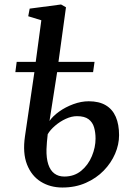

<svg xmlns="http://www.w3.org/2000/svg" viewBox="-20 -826 602 857"><path d="M201 -286Q215.5 -307.5 243.8 -327.8Q272 -348 307.2 -361Q342.5 -374 376 -374Q422 -374 452 -356.2Q482 -338.5 496.8 -304.5Q511.5 -270.5 511.5 -222.5Q511.5 -181 493.8 -139.8Q476 -98.5 443 -64.5Q410 -30.5 363.2 -9.8Q316.5 11 258.5 11Q204 11 162.2 -15Q120.5 -41 100.5 -92Q80.5 -143 91.5 -218L133.5 -504H48.5L54.5 -550H139.5L164.5 -735.5L106 -753.5L112.5 -787.5L252.5 -806L274.5 -793.5L241 -550H402L395.5 -504H235ZM323.5 -307.5Q299.5 -307.5 273.5 -295.5Q247.5 -283.5 225.8 -264.8Q204 -246 193 -227Q191 -210 189.5 -193Q188 -176 187.5 -160Q186.5 -120 195.5 -92.5Q204.5 -65 222.8 -51.5Q241 -38 267 -38Q311.5 -38 342.8 -64Q374 -90 390.2 -129.2Q406.5 -168.5 406.5 -207.5Q406.5 -234.5 400 -257.2Q393.5 -280 375.5 -293.8Q357.5 -307.5 323.5 -307.5Z"/></svg>

Font: Merriweather 24pt
Style: Italic
Weight: 400
Italic angle: -7.8°
Designer: Eben Sorkin
Foundry: Eben Sorkin
Version: Version 2.101